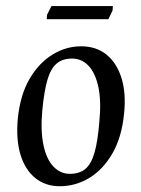

<svg xmlns="http://www.w3.org/2000/svg" viewBox="-20 -618 478 649"><path d="M182 11.5Q133.6 11.5 99.2 -16.3Q64.9 -44 49.3 -95Q33.8 -146 40.1 -216.1Q48.1 -296.9 79.8 -351.2Q111.5 -405.4 157.4 -433.5Q203.3 -461.5 254 -461.5Q305 -461.5 339.6 -433.7Q374.2 -406 390.4 -355Q406.7 -304 399.4 -233.9Q391.5 -153.9 359.9 -99.2Q328.3 -44.6 281.8 -16.5Q235.3 11.5 182 11.5ZM216 -30.4Q248.5 -30.4 268.3 -46.8Q288.1 -63.2 299.2 -101.2Q310.3 -139.2 315.5 -203.6Q322.8 -274.4 312.7 -322.7Q302.6 -371 279.4 -395.5Q256.3 -420 223.5 -420Q191.5 -420 171.7 -403.4Q151.8 -386.9 140.5 -348.8Q129.2 -310.6 123 -245Q116.7 -175.4 127 -127.3Q137.3 -79.2 160.8 -54.8Q184.4 -30.4 216 -30.4ZM138 -553 139 -568 154 -597.6H361.5L360.5 -582.6L346.3 -553Z"/></svg>

Font: Ancizar Serif Light
Style: Italic
Weight: 300
Italic angle: -4°
Designer: Cesar Puertas, Viviana Monsalve, Julian Moncada, Julian Prieto, Jose Castro, Felipe Aragon, Mariel Hernandez, Sara Alarc
Version: Version 8.100